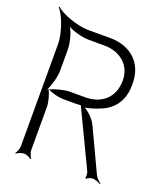

<svg xmlns="http://www.w3.org/2000/svg" viewBox="-135 -676 647 765"><g transform="rotate(20 189.0 -293.0)"><path d="M-17 -595C6 -572 31 -501 31 -457V-22C31 -12 24 4 19 10L21 12C27 7 43 0 53 0C63 0 79 7 85 12L87 10C82 4 75 -12 75 -22V-205C75 -225 67 -256 57 -274C55 -273 54 -272 52 -271C64 -295 75 -333 75 -360V-449C75 -474 65 -515 52 -537C74 -524 115 -514 141 -514H206C274 -514 323 -472 323 -408C323 -335 274 -294 206 -294H141C118 -294 82 -285 59 -274C77 -264 107 -257 127 -257H179C185 -257 192 -258 198 -258H199C200 -257 201 -256 201 -255L314 -19C317 -12 318 4 315 8L319 10C322 6 336 0 344 0C355 0 370 6 378 11L380 8C372 3 360 -8 355 -19L269 -202C259 -222 236 -245 217 -255C242 -258 284 -273 303 -285C368 -325 364 -394 364 -408C365 -496 306 -550 217 -550H124C80 -550 9 -575 -14 -598ZM56 -276C56 -275 57 -275 57 -274H59C58 -275 57 -275 56 -276Z"/></g></svg>

Font: Armata Saber
Style: Rg
Weight: 400
Designer: Jasper
Foundry: Cannot Into Space Fonts
Version: Version 0.970